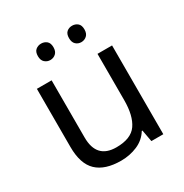

<svg xmlns="http://www.w3.org/2000/svg" viewBox="-171 -913 960 1004"><g transform="rotate(-30 309.0 -411.0)"><path d="M533 -587V-51H461L448 -122H444Q418 -80 372 -60.5Q326 -41 274 -41Q177 -41 128 -87.5Q79 -134 79 -236V-587H168V-242Q168 -114 287 -114Q376 -114 410.5 -164Q445 -214 445 -308V-587ZM169 -732Q169 -758 183 -769.5Q197 -781 216 -781Q235 -781 249 -769.5Q263 -758 263 -732Q263 -707 249 -694.5Q235 -682 216 -682Q197 -682 183 -694.5Q169 -707 169 -732ZM357 -732Q357 -758 370.5 -769.5Q384 -781 403 -781Q422 -781 436 -769.5Q450 -758 450 -732Q450 -707 436 -694.5Q422 -682 403 -682Q384 -682 370.5 -694.5Q357 -707 357 -732Z"/></g></svg>

Font: Noto Sans Tamil UI
Style: Regular
Weight: 400
Designer: Jelle Bosma - Monotype Design Team
Foundry: Monotype Imaging Inc.
Version: Version 2.004; ttfautohint (v1.8.4.7-5d5b)